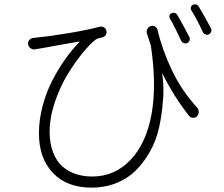

<svg xmlns="http://www.w3.org/2000/svg" viewBox="-20 -820 1040 893"><path d="M861.3 -646.5Q864.3 -639.6 861.3 -631.3Q858.4 -623 850.6 -619.6Q842.8 -616.2 834.5 -619.6Q826.2 -623 822.3 -630.9Q793.9 -693.4 769.5 -735.4Q766.6 -742.2 768.6 -749Q770.5 -755.9 778.3 -758.8Q783.2 -760.7 788.1 -760.7Q798.8 -760.7 805.7 -749Q841.8 -685.5 861.3 -646.5ZM663.1 -665Q660.2 -675.8 665.5 -685.5Q670.9 -695.3 681.6 -699.2Q691.4 -702.1 700.7 -696.8Q710 -691.4 712.9 -680.7Q734.4 -587.9 779.8 -492.7Q825.2 -397.5 896.5 -320.3Q904.3 -311.5 904.3 -299.8Q904.3 -288.1 896.5 -279.3Q888.7 -271.5 877.4 -272Q866.2 -272.5 859.4 -281.2Q787.1 -373 736.3 -476.6Q735.4 -477.5 734.9 -477.5Q734.4 -477.5 734.4 -476.6Q740.2 -436.5 740.2 -396.5Q740.2 -371.1 737.3 -345.7Q732.4 -281.2 718.8 -222.2Q705.1 -163.1 676.3 -112.8Q647.5 -62.5 610.4 -25.9Q573.2 10.7 520.5 31.7Q467.8 52.7 406.2 52.7Q291 52.7 226.1 -15.6Q161.1 -84 161.1 -200.2Q161.1 -263.7 178.7 -329.1Q196.3 -394.5 225.1 -449.2Q253.9 -503.9 285.2 -547.4Q316.4 -590.8 349.6 -625Q350.6 -626 350.1 -626.5Q349.6 -627 348.6 -627Q318.4 -621.1 252.4 -609.9Q186.5 -598.6 168 -594.7Q161.1 -593.8 143.6 -590.8Q131.8 -587.9 122.1 -595.7Q110.4 -603.5 110.4 -618.2Q110.4 -627 117.2 -634.8Q125 -643.6 136.7 -644Q148.4 -644.5 159.2 -646.5Q212.9 -651.4 302.7 -666.5Q392.6 -681.6 442.4 -695.3Q453.1 -698.2 462.4 -693.4Q471.7 -688.5 474.6 -678.7Q477.5 -668 472.7 -658.7Q467.8 -649.4 457 -646.5Q439.5 -642.6 431.6 -639.6Q427.7 -637.7 424.8 -635.7Q398.4 -615.2 364.3 -573.7Q330.1 -532.2 294.9 -475.1Q259.8 -418 235.4 -345.7Q210.9 -273.4 210.9 -207Q210.9 -152.3 227.1 -110.8Q243.2 -69.3 271 -45.4Q298.8 -21.5 333.5 -10.3Q368.2 1 408.2 1Q513.7 1 586.9 -76.2Q660.2 -153.3 684.6 -288.1Q696.3 -352.5 696.3 -426.8Q696.3 -510.7 681.6 -608.4Q671.9 -637.7 663.1 -665ZM869.1 -773.4Q867.2 -777.3 867.2 -782.2Q867.2 -785.2 868.2 -787.1Q870.1 -794.9 877 -797.9Q882.8 -799.8 887.7 -799.8Q898.4 -799.8 905.3 -788.1Q935.5 -737.3 960.9 -688.5Q963.9 -683.6 963.9 -678.7Q963.9 -675.8 961.9 -671.9Q959 -664.1 951.2 -660.2Q947.3 -658.2 943.4 -658.2Q939.5 -658.2 935.5 -660.2Q926.8 -663.1 922.9 -671.9Q894.5 -733.4 869.1 -773.4Z"/></svg>

Font: Gen Jyuu Gothic L Monospace Light
Style: Regular
Weight: 300
Designer: [Source Han Sans]
Ryoko NISHIZUKA  (kana & ideographs); Paul D. Hunt (Latin, Greek & Cyrillic); Wenlong ZHANG  (bopomofo
Version: Version 1.002.20150607